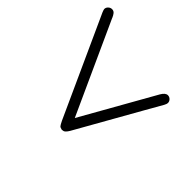

<svg xmlns="http://www.w3.org/2000/svg" viewBox="-128 -781 1061 1061"><g transform="rotate(-45 402.5 -250.0)"><path d="M137.2 -252Q140.1 -266.1 145.5 -271Q150.9 -275.9 173.8 -287.1L754.9 -551.8Q769 -557.6 774.9 -558.1Q787.1 -558.1 796.1 -548.6Q805.2 -539.1 805.2 -526.9Q805.2 -520 802.5 -514.4Q799.8 -508.8 794.4 -504.9Q789.1 -501 784.9 -498.5Q780.8 -496.1 774.4 -493.2Q768.1 -490.2 767.1 -490.2L233.9 -247.1L659.2 -6.8Q687 9.3 687 27.8Q687 40 678 49.1Q668.9 58.1 657.2 58.1H655.8Q648.9 58.1 635.5 51Q622.1 43.9 539.1 -3.9L166 -214.8Q152.8 -222.7 146.5 -229.2Q140.1 -235.8 139.2 -240Q138.2 -244.1 137.2 -252Z"/></g></svg>

Font: CMU Sans Serif
Style: Oblique
Weight: 500
Italic angle: -12°
Version: Version 0.7.0